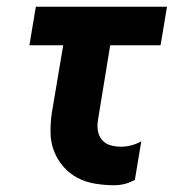

<svg xmlns="http://www.w3.org/2000/svg" viewBox="-20 -540 540 568"><path d="M319 8Q290 8 262 3.5Q234 -1 210 -13.5Q186 -26 168 -46.5Q150 -67 140 -92.5Q130 -118 129.5 -146.5Q129 -175 133 -204L167 -406H67L86 -520H474L455 -406H306L270 -186Q267 -169 269.5 -153.5Q272 -138 281.5 -126.5Q291 -115 306 -110.5Q321 -106 338 -106Q353 -106 368.5 -110Q384 -114 398 -122L379 -8Q365 0 349.5 4Q334 8 319 8Z"/></svg>

Font: Iosevka Term Curly Hv Obl
Style: Regular
Weight: 900
Italic angle: -9°
Designer: Belleve Invis
Foundry: Belleve Invis
Version: Version 32.3.0